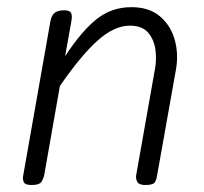

<svg xmlns="http://www.w3.org/2000/svg" viewBox="-20 -530 584 550"><path d="M70.5 0Q51.5 0 48 -8.8Q44.5 -17.5 46 -24.5L124 -467Q126 -479 130.5 -486.2Q135 -493.5 143.2 -497Q151.5 -500.5 164.5 -500.5Q179 -500.5 183.2 -493.5Q187.5 -486.5 184.5 -469.5L166.5 -369Q214.5 -442 257.5 -475.8Q300.5 -509.5 356.5 -509.5Q406.5 -509.5 437.5 -483.8Q468.5 -458 480.2 -417Q492 -376 484 -330.5L429.5 -24.5Q429 -18.5 424.5 -9.2Q420 0 396.5 0Q378 0 373.2 -9.2Q368.5 -18.5 370 -27.5L424 -333Q429 -359 425.2 -387.5Q421.5 -416 404.5 -436.2Q387.5 -456.5 352 -456.5Q307.5 -456.5 260 -414.2Q212.5 -372 151.5 -283.5L106.5 -27.5Q105.5 -21.5 99.8 -10.8Q94 0 70.5 0Z"/></svg>

Font: Edu AU VIC WA NT Hand
Style: Regular
Weight: 400
Designer: Tina and Corey Anderson, Eben Sorkin, Mirko Velimirovic
Foundry: Google for Education
Version: Version 1.001